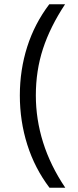

<svg xmlns="http://www.w3.org/2000/svg" viewBox="-20 -751 365 900"><path d="M286 129H212Q143 38 108 -72.5Q73 -183 73 -304Q73 -423 107.5 -531.5Q142 -640 211 -731H285Q215 -625 181.5 -522.5Q148 -420 148 -304Q148 -192 182 -83.5Q216 25 286 129Z"/></svg>

Font: Wix Madefor Text
Style: Regular
Weight: 400
Designer: Dalton Maag Ltd
Foundry: Dalton Maag Ltd
Version: Version 3.100